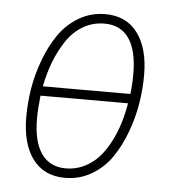

<svg xmlns="http://www.w3.org/2000/svg" viewBox="-44 -572 554 623"><g transform="rotate(5 232.5 -260.5)"><path d="M274.9 -530.8Q343.3 -530.8 380.1 -481.2Q417 -431.6 417 -344.2Q417 -299.3 409.4 -252.4Q401.9 -205.6 384.3 -158Q366.7 -110.4 341.3 -73.5Q315.9 -36.6 276.6 -13.4Q237.3 9.8 189.9 9.8Q121.6 9.8 84.7 -39.6Q47.9 -88.9 47.9 -176.8Q47.9 -221.7 55.4 -268.6Q63 -315.4 80.8 -363Q98.6 -410.6 124 -447.5Q149.4 -484.4 188.5 -507.6Q227.5 -530.8 274.9 -530.8ZM274.9 -500Q236.3 -500 204.6 -481.2Q172.9 -462.4 151.4 -429.9Q129.9 -397.5 115.5 -360.1Q101.1 -322.8 92.8 -279.8H377.9Q381.8 -310.5 381.8 -345.2Q381.8 -421.4 354.7 -460.7Q327.6 -500 274.9 -500ZM189.9 -21Q221.7 -21 249.3 -34.4Q276.9 -47.9 296.6 -69.6Q316.4 -91.3 332 -121.3Q347.7 -151.4 357.4 -182.9Q367.2 -214.4 373 -249H87.9Q83 -206.1 83 -174.8Q83 -99.1 110.4 -60.1Q137.7 -21 189.9 -21Z"/></g></svg>

Font: Fira Sans Compressed UltraLight
Style: Italic
Weight: 200
Width: 3
Italic angle: -8°
Designer: Carrois Corporate & Edenspiekermann AG
Foundry: Carrois Corporate GbR & Edenspiekermann AG
Version: Version 4.203;PS 004.203;hotconv 1.0.88;makeotf.lib2.5.64775